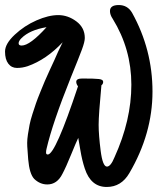

<svg xmlns="http://www.w3.org/2000/svg" viewBox="-20 -803 651 763"><path d="M494 -115Q462 -60 404 -60Q341 -60 317 -133Q306 -166 299.5 -205.5Q293 -245 291 -255Q283 -239 262.5 -188.5Q242 -138 228 -112Q207 -70 168 -70Q139 -70 116 -92Q97 -112 92 -170Q91 -189 89.5 -205Q88 -221 88 -235Q88 -249 91 -269Q94 -289 97.5 -307Q101 -325 109 -350Q117 -375 123 -392.5Q129 -410 140.5 -438Q152 -466 158 -480.5Q164 -495 177.5 -524Q191 -553 196 -564Q209 -595 229 -635Q164 -566 90 -540Q69 -533 47.5 -533Q26 -533 13 -550Q0 -567 0 -598Q0 -629 38.5 -665Q77 -701 125 -722Q173 -743 211.5 -743Q250 -743 283.5 -718Q317 -693 317 -652Q317 -637 305.5 -606Q294 -575 261 -494Q189 -315 165 -212Q163 -204 163 -196.5Q163 -189 170 -189Q200 -189 290 -460Q283 -469 283 -478Q283 -491 307 -491Q356 -491 373 -489Q390 -487 390 -478Q390 -469 383 -464Q372 -347 372 -307Q372 -267 380 -204Q388 -141 405 -141Q420 -141 435 -178Q502 -325 502 -466.5Q502 -608 428 -728Q417 -744 417 -759Q417 -783 452 -783Q487 -783 505 -752Q586 -606 586 -439Q586 -272 494 -115ZM65 -651Q54 -640 54 -631Q54 -622 66 -622Q99 -622 165 -695Q98 -684 65 -651Z"/></svg>

Font: Zhi Mang Xing
Style: Regular
Weight: 400
Designer: ZhongQi
Foundry: ZhongQi
Version: Version 2.001